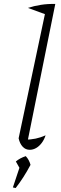

<svg xmlns="http://www.w3.org/2000/svg" viewBox="-20 -750 310 969"><path d="M214 -676 121 -710Q151 -720 186 -725.5Q221 -731 259 -730ZM116 -21 105 -45Q134 -45 160 -50.5Q186 -56 210 -67Q203 -45 190.5 -28.5Q178 -12 162.5 -3Q147 6 130 6Q109 6 94.5 -9.5Q80 -25 74 -52L215 -718L259 -730ZM45 196 80 91 134 82Q99 148 59 199ZM86 111 60 65Q80 48 110 38Q127 56 134 82Z"/></svg>

Font: Piazzolla Thin Thin
Style: Italic
Weight: 250
Italic angle: -11.3°
Version: Version 2.005